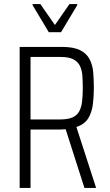

<svg xmlns="http://www.w3.org/2000/svg" viewBox="-20 -917 535 937"><path d="M76 0V-688H284Q339 -688 371 -672Q403 -656 417.5 -627.5Q432 -599 435 -563Q438 -527 438 -487Q438 -444 433 -406Q428 -368 410.5 -339.5Q393 -311 353 -297L449 0H392L297 -297L325 -289Q318 -288 304 -286.5Q290 -285 278 -285H129V0ZM129 -334H272Q310 -334 332.5 -343.5Q355 -353 366 -372.5Q377 -392 380.5 -421Q384 -450 384 -487Q384 -520 382 -547.5Q380 -575 370 -595.5Q360 -616 338 -627.5Q316 -639 276 -639H129ZM218 -760 139 -892V-897H177L248 -795L319 -897H357V-892L278 -760Z"/></svg>

Font: Saira Condensed Light
Style: Regular
Weight: 300
Width: 3
Designer: Hector Gatti with collaboration of the Omnibus-Type team
Foundry: Omnibus-Type
Version: Version 1.101